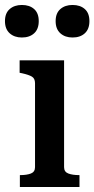

<svg xmlns="http://www.w3.org/2000/svg" viewBox="-49 -753 380 773"><path d="M39 -602Q9 -602 -10 -619Q-29 -636 -29 -668Q-29 -700 -10 -716.5Q9 -733 39 -733Q70 -733 88.5 -716.5Q107 -700 107 -668Q107 -636 88.5 -619Q70 -602 39 -602ZM243 -602Q213 -602 194 -619Q175 -636 175 -668Q175 -700 194 -716.5Q213 -733 243 -733Q274 -733 292.5 -716.5Q311 -700 311 -668Q311 -636 292.5 -619Q274 -602 243 -602ZM209 -510V-80Q209 -61 226 -54.5Q243 -48 270 -48H271V0H31V-48H32Q59 -48 75.5 -54.5Q92 -61 92 -80V-418Q92 -437 79.5 -444.5Q67 -452 40 -458L30 -460V-510Z"/></svg>

Font: Roboto Serif 28pt Condensed Medium
Style: Regular
Weight: 500
Width: 3
Designer: Greg Gazdowicz
Foundry: Commercial Type
Version: Version 1.008